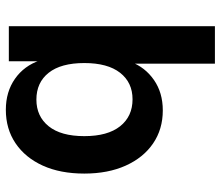

<svg xmlns="http://www.w3.org/2000/svg" viewBox="-68 -486 738 641"><g transform="rotate(-90 300.5 -165.0)"><path d="M409 184V-97H415Q397 -49 354.5 -19.5Q312 10 253 10Q190 10 142.5 -22.5Q95 -55 68.5 -114Q42 -173 42 -252Q42 -332 68.5 -390.5Q95 -449 143 -481.5Q191 -514 255 -514Q315 -514 358.5 -483.5Q402 -453 420 -400H417V-504H534V184ZM290 -91Q346 -91 378.5 -132.5Q411 -174 411 -252Q411 -330 378.5 -371Q346 -412 289 -412Q233 -412 200 -371Q167 -330 167 -252Q167 -174 200 -132.5Q233 -91 290 -91Z"/></g></svg>

Font: Nunitoga
Style: Bold
Weight: 700
Designer: Vernon Adams
Foundry: Vernon Adams
Version: Version 1.0